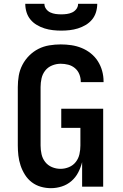

<svg xmlns="http://www.w3.org/2000/svg" viewBox="-20 -975 640 1003"><path d="M246 8Q219 8 193 0.5Q167 -7 146 -23Q125 -39 110.5 -62Q96 -85 87.5 -110.5Q79 -136 76 -162.5Q73 -189 73 -215V-520Q73 -550 78 -579.5Q83 -609 97 -636Q111 -663 132.5 -684.5Q154 -706 180.5 -719.5Q207 -733 237 -738Q267 -743 297 -743Q325 -743 352.5 -739Q380 -735 406 -724.5Q432 -714 454 -696.5Q476 -679 491 -655.5Q506 -632 513.5 -605Q521 -578 521 -550V-546H402V-548Q402 -568 394.5 -587Q387 -606 371.5 -619Q356 -632 336.5 -637Q317 -642 297 -642Q274 -642 252 -633Q230 -624 216 -606Q202 -588 197 -565.5Q192 -543 192 -520V-215Q192 -192 197 -169.5Q202 -147 216 -129Q230 -111 251.5 -102Q273 -93 296 -93Q319 -93 340.5 -102Q362 -111 376 -129Q390 -147 395 -169.5Q400 -192 400 -215V-307H300V-407H519V0H409V-128Q402 -100 388.5 -74Q375 -48 353 -29Q331 -10 303 -1Q275 8 246 8ZM300 -815Q278 -815 256 -817.5Q234 -820 213 -826.5Q192 -833 172.5 -844.5Q153 -856 139 -873Q125 -890 118.5 -911.5Q112 -933 112 -955H212Q212 -940 221 -928Q230 -916 243 -910Q256 -904 270.5 -902Q285 -900 300 -900Q315 -900 329.5 -902Q344 -904 357 -910Q370 -916 379 -928Q388 -940 388 -955H488Q488 -933 481.5 -911.5Q475 -890 461 -873Q447 -856 427.5 -844.5Q408 -833 387 -826.5Q366 -820 344 -817.5Q322 -815 300 -815Z"/></svg>

Font: Iosevka Extended
Style: Bold
Weight: 700
Width: 7
Monospace: yes
Designer: Belleve Invis
Foundry: Belleve Invis
Version: Version 32.5.0; ttfautohint (v1.8.4)